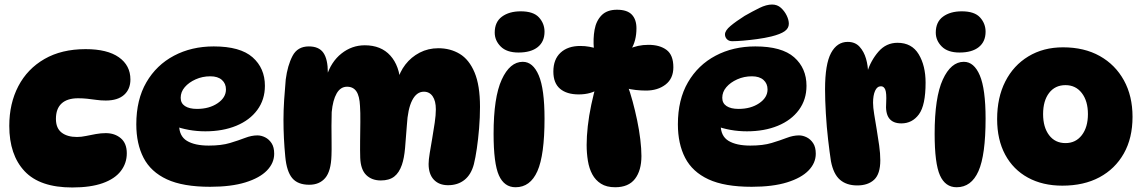

<svg xmlns="http://www.w3.org/2000/svg" viewBox="-20 -817 5043 848"><path d="M299 11Q156 11 88.5 -61Q21 -133 21 -261Q21 -360 61 -436.5Q101 -513 176.5 -556.5Q252 -600 358 -600Q454 -600 505 -564Q556 -528 556 -466Q556 -423 528 -398Q500 -373 447 -373Q425 -373 404.5 -376Q384 -379 364.5 -381Q345 -383 325 -383Q277 -383 252 -360Q227 -337 227 -292Q227 -251 252 -231.5Q277 -212 320 -212Q339 -212 360 -216.5Q381 -221 403.5 -225Q426 -229 447 -229Q487 -229 513.5 -206.5Q540 -184 540 -140Q540 -96 513.5 -61.5Q487 -27 433.5 -8Q380 11 299 11Z M908 8Q788 8 717 -25Q646 -58 614 -120Q582 -182 582 -268Q582 -377 626.5 -453.5Q671 -530 748.5 -571Q826 -612 924 -612Q1041 -612 1095.5 -564Q1150 -516 1150 -438Q1150 -377 1116.5 -331.5Q1083 -286 1023.5 -261.5Q964 -237 887 -237Q849 -237 813.5 -243.5Q778 -250 750 -261L774 -314Q771 -290 771 -266Q771 -216 805.5 -195Q840 -174 902 -174Q958 -174 996 -185.5Q1034 -197 1062.5 -208Q1091 -219 1117 -219Q1134 -219 1151 -210.5Q1168 -202 1179.5 -184.5Q1191 -167 1191 -138Q1191 -97 1159 -64Q1127 -31 1064 -11.5Q1001 8 908 8ZM850 -336Q904 -336 941 -361Q978 -386 978 -422Q978 -448 960 -464Q942 -480 909 -480Q874 -480 844 -466.5Q814 -453 796 -432Q778 -411 778 -385Q778 -361 797 -348.5Q816 -336 850 -336Z M1735 -458Q1745 -499 1770.5 -532Q1796 -565 1833.5 -584.5Q1871 -604 1916 -604Q1969 -604 2010.5 -579Q2052 -554 2076 -497Q2100 -440 2100 -345Q2100 -298 2096 -250Q2092 -202 2086 -161Q2080 -120 2073 -92Q2061 -46 2031.5 -22.5Q2002 1 1959 1Q1919 1 1896 -23.5Q1873 -48 1873 -93Q1873 -111 1878 -141Q1883 -171 1889 -206Q1895 -241 1900 -275Q1905 -309 1905 -334Q1905 -371 1891 -391.5Q1877 -412 1852 -412Q1820 -412 1800.5 -374Q1781 -336 1777 -264Q1773 -207 1769 -162.5Q1765 -118 1755 -89Q1743 -54 1721 -37Q1699 -20 1662 -20Q1622 -20 1597.5 -44Q1573 -68 1571 -120Q1570 -151 1570.5 -194Q1571 -237 1571.5 -279Q1572 -321 1570 -349Q1568 -393 1554 -413.5Q1540 -434 1513 -434Q1484 -434 1467 -404.5Q1450 -375 1445 -322Q1444 -297 1444 -261Q1444 -225 1444.5 -189.5Q1445 -154 1444 -130Q1442 -61 1416.5 -31Q1391 -1 1346 -1Q1295 -1 1270.5 -30.5Q1246 -60 1240 -125Q1236 -166 1234 -206.5Q1232 -247 1232 -288Q1232 -329 1235 -376Q1238 -423 1242 -466Q1250 -528 1272 -570Q1294 -612 1344 -612Q1389 -612 1408.5 -583.5Q1428 -555 1428 -496Q1428 -476 1425 -459L1422 -479Q1442 -544 1488 -580.5Q1534 -617 1591 -617Q1663 -617 1704 -571.5Q1745 -526 1749 -446Z M2280 -767Q2336 -767 2360.5 -740Q2385 -713 2385 -677Q2385 -633 2355 -609Q2325 -585 2270 -585Q2218 -585 2191.5 -611.5Q2165 -638 2165 -673Q2165 -720 2197 -743.5Q2229 -767 2280 -767ZM2289 -544Q2334 -544 2359.5 -484Q2385 -424 2385 -293Q2385 -132 2353.5 -61Q2322 10 2257 10Q2207 10 2183.5 -42.5Q2160 -95 2160 -226Q2160 -387 2196 -465.5Q2232 -544 2289 -544Z M2616 -602H2603Q2599 -646 2606 -685.5Q2613 -725 2637 -749.5Q2661 -774 2705 -774Q2750 -774 2770.5 -752.5Q2791 -731 2791 -692Q2791 -637 2767 -598L2756 -600Q2796 -619 2844 -619Q2894 -619 2924 -596.5Q2954 -574 2954 -520Q2954 -470 2919.5 -443.5Q2885 -417 2833 -417Q2812 -417 2788.5 -419.5Q2765 -422 2743 -428L2751 -442Q2763 -410 2774 -369.5Q2785 -329 2794 -286Q2803 -243 2808 -201.5Q2813 -160 2813 -128Q2813 -64 2784.5 -27Q2756 10 2697 10Q2659 10 2634.5 -5.5Q2610 -21 2596 -47Q2582 -73 2576.5 -107Q2571 -141 2571 -177Q2571 -214 2576 -259.5Q2581 -305 2591.5 -354.5Q2602 -404 2615 -449L2628 -426Q2591 -400 2536 -400Q2483 -400 2453.5 -425Q2424 -450 2424 -501Q2424 -555 2456 -584.5Q2488 -614 2543 -614Q2564 -614 2583 -610.5Q2602 -607 2616 -602Z M3300 8Q3180 8 3109 -25Q3038 -58 3006 -120Q2974 -182 2974 -268Q2974 -377 3018.5 -453.5Q3063 -530 3140.5 -571Q3218 -612 3316 -612Q3433 -612 3487.5 -564Q3542 -516 3542 -438Q3542 -377 3508.5 -331.5Q3475 -286 3415.5 -261.5Q3356 -237 3279 -237Q3241 -237 3205.5 -243.5Q3170 -250 3142 -261L3166 -314Q3163 -290 3163 -266Q3163 -216 3197.5 -195Q3232 -174 3294 -174Q3350 -174 3388 -185.5Q3426 -197 3454.5 -208Q3483 -219 3509 -219Q3526 -219 3543 -210.5Q3560 -202 3571.5 -184.5Q3583 -167 3583 -138Q3583 -97 3551 -64Q3519 -31 3456 -11.5Q3393 8 3300 8ZM3242 -336Q3296 -336 3333 -361Q3370 -386 3370 -422Q3370 -448 3352 -464Q3334 -480 3301 -480Q3266 -480 3236 -466.5Q3206 -453 3188 -432Q3170 -411 3170 -385Q3170 -361 3189 -348.5Q3208 -336 3242 -336ZM3182 -665Q3182 -682 3206.5 -702.5Q3231 -723 3269 -747Q3304 -767 3334.5 -782Q3365 -797 3390 -797Q3413 -797 3429 -782.5Q3445 -768 3454.5 -748.5Q3464 -729 3464 -712Q3464 -692 3445.5 -679Q3427 -666 3387 -656Q3358 -649 3325 -644.5Q3292 -640 3262.5 -637.5Q3233 -635 3214 -635Q3199 -635 3190.5 -644Q3182 -653 3182 -665Z M3624 -423Q3624 -534 3650.5 -583Q3677 -632 3724 -632Q3757 -632 3776.5 -610.5Q3796 -589 3805 -557.5Q3814 -526 3814 -494L3809 -496Q3826 -550 3860 -589Q3894 -628 3944 -628Q4007 -628 4037.5 -577.5Q4068 -527 4068 -452Q4068 -352 4038.5 -312Q4009 -272 3961 -272Q3924 -272 3907 -294.5Q3890 -317 3894 -365Q3896 -406 3890 -421Q3884 -436 3871 -436Q3854 -436 3845 -416Q3836 -396 3836 -363Q3836 -343 3841 -312.5Q3846 -282 3852 -246Q3858 -210 3863 -174.5Q3868 -139 3868 -109Q3868 -49 3841 -23.5Q3814 2 3766 2Q3719 2 3690 -23Q3661 -48 3650 -105Q3644 -144 3637.5 -200Q3631 -256 3627.5 -316Q3624 -376 3624 -423Z M4228 -767Q4284 -767 4308.5 -740Q4333 -713 4333 -677Q4333 -633 4303 -609Q4273 -585 4218 -585Q4166 -585 4139.5 -611.5Q4113 -638 4113 -673Q4113 -720 4145 -743.5Q4177 -767 4228 -767ZM4237 -544Q4282 -544 4307.5 -484Q4333 -424 4333 -293Q4333 -132 4301.5 -61Q4270 10 4205 10Q4155 10 4131.5 -42.5Q4108 -95 4108 -226Q4108 -387 4144 -465.5Q4180 -544 4237 -544Z M4672 3Q4585 3 4520 -32.5Q4455 -68 4419.5 -134Q4384 -200 4384 -291Q4384 -386 4420 -457Q4456 -528 4522 -568Q4588 -608 4675 -608Q4769 -608 4837.5 -569.5Q4906 -531 4944 -462Q4982 -393 4982 -301Q4982 -207 4943.5 -139Q4905 -71 4836 -34Q4767 3 4672 3ZM4686 -185Q4731 -185 4758 -220Q4785 -255 4785 -313Q4785 -371 4758 -406Q4731 -441 4686 -441Q4640 -441 4613.5 -406.5Q4587 -372 4587 -313Q4587 -255 4613.5 -220Q4640 -185 4686 -185Z"/></svg>

Font: DynaPuff SemiBold
Style: Regular
Weight: 600
Designer: Toshi Omagari, Jennifer Daniel
Foundry: Google Fonts
Version: Version 2.000